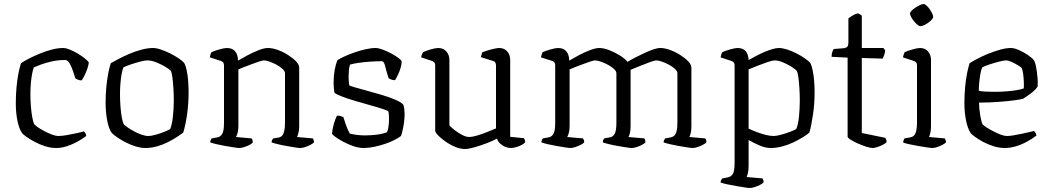

<svg xmlns="http://www.w3.org/2000/svg" viewBox="-20 -740 5249 960"><path d="M260 0Q233 0 205 -9Q177 -18 153 -31Q129 -44 112 -56Q95 -68 90 -75Q75 -97 67 -137Q59 -177 59 -223Q59 -265 62.5 -303Q66 -341 72 -372Q78 -403 85 -424Q101 -435 125.5 -447.5Q150 -460 179 -472Q208 -484 238.5 -492Q269 -500 296 -500Q310 -500 329.5 -492Q349 -484 369 -472Q389 -460 404 -448Q419 -436 424 -428Q423 -415 417 -397.5Q411 -380 403 -363.5Q395 -347 388 -338Q379 -338 371 -341Q363 -344 357 -348Q352 -364 344.5 -386Q337 -408 327.5 -424Q318 -440 306 -440Q271 -440 239.5 -433Q208 -426 184 -417Q160 -408 149 -403Q145 -393 141 -373Q137 -353 134.5 -326.5Q132 -300 132 -268Q132 -239 134.5 -208Q137 -177 141.5 -152.5Q146 -128 152 -118Q158 -111 172.5 -101.5Q187 -92 205.5 -82.5Q224 -73 241.5 -66.5Q259 -60 271 -60Q288 -60 314.5 -64.5Q341 -69 365.5 -74.5Q390 -80 400 -83Q403 -80 406.5 -75Q410 -70 411 -60Q390 -44 365 -30.5Q340 -17 313.5 -8.5Q287 0 260 0Z M706 0Q683 0 656.5 -8.5Q630 -17 606 -29.5Q582 -42 564.5 -54.5Q547 -67 539 -75Q523 -97 515.5 -139.5Q508 -182 508 -225Q508 -266 511.5 -303.5Q515 -341 521 -372Q527 -403 534 -424Q549 -433 574 -446Q599 -459 628.5 -471.5Q658 -484 688.5 -492Q719 -500 745 -500Q762 -500 785.5 -492Q809 -484 832.5 -472Q856 -460 874.5 -447.5Q893 -435 901 -425Q909 -411 914 -386Q919 -361 921 -332.5Q923 -304 923 -278Q923 -220 915 -165.5Q907 -111 896 -77Q883 -67 863 -54Q843 -41 818 -28.5Q793 -16 764.5 -8Q736 0 706 0ZM722 -60Q736 -60 759 -66.5Q782 -73 803 -81.5Q824 -90 831 -95Q840 -116 844.5 -157Q849 -198 849 -237Q849 -268 847 -299Q845 -330 842 -353Q839 -376 834 -386Q828 -393 807.5 -405.5Q787 -418 762 -428Q737 -438 717 -438Q703 -438 679 -431.5Q655 -425 631.5 -417Q608 -409 597 -403Q592 -391 588 -369Q584 -347 582 -321Q580 -295 580 -271Q580 -237 582.5 -205Q585 -173 589.5 -150Q594 -127 599 -118Q605 -112 619.5 -102Q634 -92 652 -82.5Q670 -73 688.5 -66.5Q707 -60 722 -60Z M1177 0Q1169 0 1150 -3Q1131 -6 1107.5 -10Q1084 -14 1063 -19Q1042 -24 1031 -28Q1031 -35 1034 -41Q1037 -47 1039 -48L1066 -53Q1081 -55 1090.5 -69.5Q1100 -84 1100 -126V-413Q1100 -421 1096.5 -427Q1093 -433 1083 -436L1029 -453Q1031 -463 1032.5 -468Q1034 -473 1037 -479Q1052 -486 1077 -493Q1102 -500 1114 -500Q1142 -500 1156 -483Q1170 -466 1170 -437Q1192 -450 1219.5 -464.5Q1247 -479 1274 -489.5Q1301 -500 1320 -500Q1342 -500 1368.5 -490.5Q1395 -481 1419.5 -465.5Q1444 -450 1460 -433.5Q1476 -417 1476 -402V-110Q1476 -89 1472 -74.5Q1468 -60 1465 -55L1544 -48Q1547 -44 1548.5 -39Q1550 -34 1550 -28Q1544 -22 1531.5 -15.5Q1519 -9 1505.5 -4.5Q1492 0 1481 0Q1473 0 1454.5 -3Q1436 -6 1413 -10Q1390 -14 1369.5 -19Q1349 -24 1338 -28Q1338 -35 1340.5 -40Q1343 -45 1346 -48L1372 -52Q1383 -54 1390 -61Q1397 -68 1401 -84Q1405 -100 1405 -126V-374Q1405 -384 1392.5 -395.5Q1380 -407 1362.5 -416.5Q1345 -426 1327.5 -432Q1310 -438 1300 -438Q1293 -438 1276 -432.5Q1259 -427 1238 -419Q1217 -411 1198.5 -404Q1180 -397 1172 -393V-111Q1172 -90 1168 -75.5Q1164 -61 1160 -55L1238 -48Q1241 -44 1242.5 -39Q1244 -34 1244 -28Q1239 -21 1226 -14.5Q1213 -8 1199 -4Q1185 0 1177 0Z M1798 0Q1774 0 1747.5 -9Q1721 -18 1697 -31Q1673 -44 1657.5 -55Q1642 -66 1640 -72Q1642 -96 1649.5 -121.5Q1657 -147 1665 -162Q1675 -162 1683.5 -159.5Q1692 -157 1697 -154Q1702 -137 1710 -114.5Q1718 -92 1729 -72Q1745 -68 1764.5 -65.5Q1784 -63 1804 -63Q1832 -63 1862 -66.5Q1892 -70 1915 -79Q1920 -89 1922.5 -107.5Q1925 -126 1925 -144Q1925 -152 1924.5 -162.5Q1924 -173 1922 -183Q1919 -187 1893 -195.5Q1867 -204 1829 -214.5Q1791 -225 1752.5 -236.5Q1714 -248 1686 -259Q1658 -270 1652 -277Q1650 -289 1649 -302Q1648 -315 1648 -328Q1648 -361 1653.5 -390.5Q1659 -420 1667 -439Q1679 -447 1701.5 -457.5Q1724 -468 1751.5 -477.5Q1779 -487 1807 -493.5Q1835 -500 1858 -500Q1872 -500 1893.5 -492Q1915 -484 1936.5 -472.5Q1958 -461 1972.5 -450Q1987 -439 1988 -433Q1989 -422 1983.5 -402.5Q1978 -383 1969.5 -365.5Q1961 -348 1955 -339Q1945 -339 1936 -342.5Q1927 -346 1923 -349Q1912 -383 1906 -408.5Q1900 -434 1889 -434Q1866 -434 1834.5 -432Q1803 -430 1774.5 -426Q1746 -422 1730 -417Q1726 -405 1724.5 -388Q1723 -371 1723 -355Q1723 -343 1724 -332Q1725 -321 1726 -314Q1730 -310 1755 -303Q1780 -296 1816.5 -286Q1853 -276 1890.5 -265Q1928 -254 1957.5 -241Q1987 -228 1997 -216Q2000 -206 2001.5 -194.5Q2003 -183 2003 -172Q2003 -139 1996.5 -105Q1990 -71 1985 -60Q1973 -51 1952 -40Q1931 -29 1905 -20.5Q1879 -12 1851.5 -6Q1824 0 1798 0Z M2304 5Q2281 5 2255 -6Q2229 -17 2206.5 -33Q2184 -49 2170 -63.5Q2156 -78 2156 -87V-413Q2156 -422 2152 -427.5Q2148 -433 2138 -436L2086 -453Q2087 -462 2090 -469Q2093 -476 2095 -479Q2109 -486 2133.5 -493Q2158 -500 2171 -500Q2197 -500 2212 -482.5Q2227 -465 2227 -440V-113Q2237 -102 2254.5 -88.5Q2272 -75 2291.5 -65Q2311 -55 2326 -55Q2340 -55 2364.5 -62Q2389 -69 2415 -79.5Q2441 -90 2460 -98V-413Q2460 -422 2456 -428Q2452 -434 2443 -436L2385 -454Q2386 -463 2388.5 -469.5Q2391 -476 2392 -479Q2403 -483 2419 -488Q2435 -493 2451.5 -496.5Q2468 -500 2476 -500Q2501 -500 2516 -483Q2531 -466 2531 -440V-56L2600 -49Q2602 -45 2604 -40Q2606 -35 2606 -29Q2600 -21 2587 -14.5Q2574 -8 2559.5 -4Q2545 0 2536 0Q2512 0 2491 -14Q2470 -28 2465 -47Q2443 -35 2412.5 -23.5Q2382 -12 2352.5 -3.5Q2323 5 2304 5Z M2833 0Q2825 0 2806 -3Q2787 -6 2763.5 -10Q2740 -14 2719 -19Q2698 -24 2687 -28Q2687 -35 2690 -41Q2693 -47 2695 -48L2722 -53Q2737 -55 2746.5 -69.5Q2756 -84 2756 -126V-413Q2756 -421 2752.5 -427Q2749 -433 2739 -436L2685 -453Q2687 -463 2688.5 -468Q2690 -473 2693 -479Q2708 -486 2733 -493Q2758 -500 2770 -500Q2798 -500 2812 -483Q2826 -466 2826 -437Q2848 -450 2875.5 -464.5Q2903 -479 2930.5 -489.5Q2958 -500 2976 -500Q2998 -500 3025.5 -489.5Q3053 -479 3078 -463.5Q3103 -448 3118 -431Q3134 -441 3156.5 -452.5Q3179 -464 3202.5 -475Q3226 -486 3246.5 -493Q3267 -500 3282 -500Q3303 -500 3329.5 -490.5Q3356 -481 3380.5 -465.5Q3405 -450 3421 -433.5Q3437 -417 3437 -402V-110Q3437 -88 3433.5 -74Q3430 -60 3427 -55L3506 -48Q3508 -46 3510 -41Q3512 -36 3512 -28Q3506 -22 3493.5 -15.5Q3481 -9 3467 -4.5Q3453 0 3443 0Q3436 0 3417 -3Q3398 -6 3374.5 -10Q3351 -14 3330 -19Q3309 -24 3298 -28Q3298 -35 3301 -40.5Q3304 -46 3306 -48L3333 -53Q3344 -55 3351.5 -62Q3359 -69 3363 -84.5Q3367 -100 3367 -126V-374Q3367 -384 3354.5 -395.5Q3342 -407 3324.5 -416.5Q3307 -426 3289.5 -432Q3272 -438 3262 -438Q3253 -438 3228.5 -429Q3204 -420 3177 -409Q3150 -398 3133 -391V-111Q3133 -89 3129.5 -74.5Q3126 -60 3122 -55L3202 -48Q3204 -45 3205.5 -40.5Q3207 -36 3207 -28Q3202 -22 3189.5 -15.5Q3177 -9 3163 -4.5Q3149 0 3139 0Q3131 0 3112 -3Q3093 -6 3069.5 -10Q3046 -14 3025.5 -19Q3005 -24 2994 -28Q2994 -34 2996.5 -40Q2999 -46 3001 -48L3028 -53Q3045 -55 3053.5 -71Q3062 -87 3062 -126V-374Q3062 -384 3049.5 -395.5Q3037 -407 3019 -416.5Q3001 -426 2983.5 -432Q2966 -438 2956 -438Q2949 -438 2932 -432.5Q2915 -427 2894 -419Q2873 -411 2854.5 -404Q2836 -397 2828 -393V-111Q2828 -90 2824 -75.5Q2820 -61 2816 -55L2895 -48Q2897 -45 2899 -40.5Q2901 -36 2901 -28Q2896 -22 2883 -15.5Q2870 -9 2856 -4.5Q2842 0 2833 0Z M3730 200Q3722 200 3703 197Q3684 194 3660.5 190Q3637 186 3616 181.5Q3595 177 3583 173Q3583 165 3586 160Q3589 155 3592 152L3618 147Q3633 145 3643 131.5Q3653 118 3653 74V-413Q3653 -422 3649 -427.5Q3645 -433 3635 -436L3583 -453Q3585 -463 3586.5 -468Q3588 -473 3591 -479Q3606 -486 3631 -493Q3656 -500 3668 -500Q3695 -500 3708.5 -484Q3722 -468 3723 -440Q3741 -450 3761 -460.5Q3781 -471 3802 -480Q3823 -489 3842 -494.5Q3861 -500 3875 -500Q3892 -500 3915.5 -492.5Q3939 -485 3962.5 -473Q3986 -461 4004.5 -448Q4023 -435 4031 -426Q4039 -411 4044 -385.5Q4049 -360 4051 -332Q4053 -304 4053 -278Q4053 -222 4045 -167.5Q4037 -113 4027 -77Q4014 -66 3993 -53Q3972 -40 3945.5 -27.5Q3919 -15 3890 -7.5Q3861 0 3833 0Q3807 0 3777 -13Q3747 -26 3723 -40V90Q3723 111 3719.5 125.5Q3716 140 3713 145L3792 152Q3794 154 3796 159Q3798 164 3798 172Q3793 178 3780 184.5Q3767 191 3753 195.5Q3739 200 3730 200ZM3848 -60Q3862 -60 3886 -66.5Q3910 -73 3932 -81.5Q3954 -90 3961 -95Q3971 -116 3975 -158Q3979 -200 3979 -238Q3979 -270 3977 -299.5Q3975 -329 3972 -352.5Q3969 -376 3964 -385Q3958 -393 3938.5 -405.5Q3919 -418 3895.5 -428Q3872 -438 3853 -438Q3843 -438 3819 -430Q3795 -422 3768.5 -411.5Q3742 -401 3723 -393V-97Q3742 -88 3764.5 -79.5Q3787 -71 3809 -65.5Q3831 -60 3848 -60Z M4344 0Q4332 0 4311.5 -6.5Q4291 -13 4269.5 -22.5Q4248 -32 4233 -41.5Q4218 -51 4218 -57V-452L4138 -456Q4138 -472 4142 -482Q4146 -492 4149 -495L4200 -499Q4212 -501 4217 -507Q4222 -513 4222 -530V-648Q4231 -655 4245 -663.5Q4259 -672 4272 -673L4289 -662V-500H4397L4406 -488Q4405 -475 4400.5 -463.5Q4396 -452 4393 -447L4289 -450V-75L4406 -51Q4408 -49 4410.5 -43.5Q4413 -38 4413 -29Q4406 -22 4393 -15.5Q4380 -9 4366 -4.5Q4352 0 4344 0Z M4642 0Q4635 0 4615 -3Q4595 -6 4572 -10Q4549 -14 4528 -18.5Q4507 -23 4496 -27Q4496 -34 4498.5 -40Q4501 -46 4503 -48L4531 -53Q4542 -55 4549.5 -62Q4557 -69 4561 -85Q4565 -101 4565 -126V-413Q4565 -422 4561 -427.5Q4557 -433 4547 -436L4495 -453Q4496 -461 4499 -468.5Q4502 -476 4503 -479Q4518 -486 4543 -493Q4568 -500 4580 -500Q4606 -500 4620.5 -482.5Q4635 -465 4635 -440V-110Q4635 -89 4631.5 -74.5Q4628 -60 4625 -55L4704 -48Q4706 -44 4708 -39.5Q4710 -35 4710 -28Q4704 -22 4691.5 -15.5Q4679 -9 4665.5 -4.5Q4652 0 4642 0ZM4582 -609Q4576 -609 4567 -616.5Q4558 -624 4549.5 -634.5Q4541 -645 4535.5 -655.5Q4530 -666 4530 -672Q4530 -678 4537.5 -686Q4545 -694 4556.5 -701.5Q4568 -709 4579.5 -714.5Q4591 -720 4597 -720Q4604 -720 4612.5 -712.5Q4621 -705 4628.5 -694Q4636 -683 4641 -672.5Q4646 -662 4646 -655Q4646 -650 4639 -642Q4632 -634 4621.5 -626.5Q4611 -619 4600 -614Q4589 -609 4582 -609Z M5003 0Q4976 0 4947.5 -9Q4919 -18 4895 -31Q4871 -44 4854 -56.5Q4837 -69 4833 -75Q4818 -98 4810 -138.5Q4802 -179 4802 -223Q4802 -265 4805.5 -303Q4809 -341 4815 -372Q4821 -403 4828 -424Q4842 -433 4866.5 -446Q4891 -459 4920.5 -471Q4950 -483 4980 -491.5Q5010 -500 5035 -500Q5051 -500 5075 -489.5Q5099 -479 5120 -464.5Q5141 -450 5149 -439Q5156 -430 5160.5 -405Q5165 -380 5167.5 -352.5Q5170 -325 5168 -307Q5160 -294 5145.5 -282Q5131 -270 5117 -260.5Q5103 -251 5095 -246Q5085 -243 5052 -238.5Q5019 -234 4972 -230.5Q4925 -227 4875 -227Q4876 -191 4881.5 -160.5Q4887 -130 4893 -118Q4900 -111 4915 -101.5Q4930 -92 4948.5 -82.5Q4967 -73 4984.5 -66.5Q5002 -60 5014 -60Q5027 -60 5046 -63Q5065 -66 5086 -70.5Q5107 -75 5124 -79Q5141 -83 5150 -85Q5154 -82 5158 -75Q5162 -68 5162 -62Q5141 -46 5114.5 -31.5Q5088 -17 5059.5 -8.5Q5031 0 5003 0ZM4953 -281Q4981 -281 5009.5 -283Q5038 -285 5062 -289Q5086 -293 5099 -298Q5100 -313 5099 -333.5Q5098 -354 5095.5 -372Q5093 -390 5089 -399Q5086 -404 5071 -413Q5056 -422 5039 -430Q5022 -438 5010 -438Q4999 -438 4974 -431.5Q4949 -425 4925 -417Q4901 -409 4891 -403Q4885 -389 4881.5 -368Q4878 -347 4876 -325Q4874 -303 4874 -286Q4887 -283 4908.5 -282Q4930 -281 4953 -281Z"/></svg>

Font: Texturina Medium 12pt ExtraLight
Style: Regular
Weight: 250
Version: Version 1.002